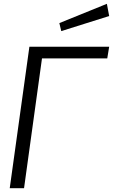

<svg xmlns="http://www.w3.org/2000/svg" viewBox="-20 -986 592 1006"><path d="M31 0H106L200 -680H542L552 -741H134ZM291 -865 301 -823 552 -902 540 -966Z"/></svg>

Font: Cheyenne Sans Light
Style: Italic
Weight: 300
Italic angle: -8.13011°
Designer: The Public Sans project authors (U.S. Web Design System), Libre Franklin designed by Pablo Impallari and Rodrigo Fuenzal
Foundry: The Cheyenne Sans Project Authors
Version: Version 2.007